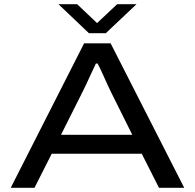

<svg xmlns="http://www.w3.org/2000/svg" viewBox="-20 -893 927 913"><path d="M31 0 380 -687H506L856 0H736L654 -162H226L144 0ZM270 -252H609L508 -455Q502 -467 493 -486.5Q484 -506 474.5 -527.5Q465 -549 456.5 -566.5Q448 -584 444 -591H436Q426 -570 413.5 -543Q401 -516 390 -492Q379 -468 372 -455ZM258 -873H347L465 -761H418L537 -873H629L483 -735H403Z"/></svg>

Font: Archivo Expanded
Style: Regular
Weight: 400
Width: 7
Designer: Hector Gatti
Foundry: Omnibus-Type
Version: Version 2.001